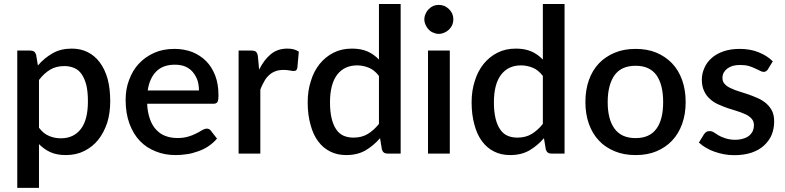

<svg xmlns="http://www.w3.org/2000/svg" viewBox="-20 -760 3886 950"><path d="M172.9 -364.3V-127.9Q195.8 -98.1 222.7 -87.4Q249 -75.7 281.7 -75.7Q344.2 -75.7 379.9 -121.6Q415 -167 415 -258.3Q415 -306.2 407.2 -338.9Q399.4 -370.1 383.8 -393.1Q369.6 -414.1 347.7 -423.3Q325.2 -433.1 298.8 -433.1Q257.8 -433.1 228.5 -415.5Q198.2 -397.5 172.9 -364.3ZM158.7 -489.3 167.5 -436Q199.2 -473.1 240.7 -496.6Q280.3 -519.5 335 -519.5Q378.9 -519.5 413.1 -502.4Q448.7 -484.9 473.1 -452.1Q498.5 -418.5 512.2 -370.6Q525.4 -321.8 525.4 -258.3Q525.4 -202.1 510.7 -153.3Q494.1 -103.5 466.3 -68.8Q439 -34.2 397.5 -13.2Q357.4 7.3 306.2 7.3Q261.2 7.3 230 -6.8Q199.2 -20.5 172.9 -46.9V169.4H65.4V-509.8H130.4Q152.8 -509.8 158.7 -489.3Z M710.9 -312.5H964.4Q964.4 -339.4 957 -362.8Q949.2 -384.8 934.1 -403.3Q919.4 -420.9 897 -430.7Q875 -439.9 845.2 -439.9Q786.6 -439.9 753.4 -406.7Q719.7 -373 710.9 -312.5ZM1035.6 -246.6H708Q710 -204.6 721.7 -171.4Q732.4 -140.1 752.4 -118.7Q772.5 -96.7 798.3 -87.4Q824.7 -77.1 857.9 -77.1Q889.2 -77.1 912.6 -84.5Q930.7 -89.4 952.6 -100.6Q963.9 -106 981.4 -116.7Q993.7 -123.5 1003.4 -123.5Q1016.1 -123.5 1023.4 -113.3L1053.7 -74.2Q1035.6 -52.7 1010.7 -36.1Q988.3 -21 960 -11.2Q928.7 0 904.3 2.9Q876 7.3 849.1 7.3Q794.9 7.3 751 -10.7Q704.6 -28.8 672.4 -62.5Q640.1 -95.7 620.6 -147.9Q601.6 -199.2 601.6 -265.6Q601.6 -320.3 618.7 -364.3Q636.2 -412.1 666.5 -444.3Q696.8 -477.5 742.7 -498.5Q786.1 -518.1 843.3 -518.1Q889.6 -518.1 930.7 -502.9Q971.2 -486.3 999.5 -458Q1027.8 -429.7 1044.9 -386.2Q1061 -343.8 1061 -288.6Q1061 -263.2 1055.7 -254.9Q1050.3 -246.6 1035.6 -246.6Z M1255.9 -481.9 1262.2 -415.5Q1286.1 -463.9 1320.3 -492.2Q1353.5 -519.5 1401.9 -519.5Q1419.4 -519.5 1432.6 -516.1Q1446.3 -512.7 1458.5 -504.4L1451.2 -423.3Q1448.7 -415 1445.3 -412.1Q1441.4 -408.7 1433.6 -408.7Q1426.3 -408.7 1412.1 -411.6Q1396.5 -414.1 1382.8 -414.1Q1360.4 -414.1 1343.3 -407.7Q1324.7 -400.9 1312 -388.7Q1297.4 -376 1287.6 -357.9Q1274.9 -335.4 1268.1 -316.9V0H1160.6V-509.8H1223.1Q1239.7 -509.8 1246.6 -503.9Q1253.9 -496.6 1255.9 -481.9Z M1855 -147V-384.3Q1832 -414.1 1805.2 -424.8Q1776.4 -436.5 1747.1 -436.5Q1684.1 -436.5 1648.4 -390.6Q1612.8 -343.8 1612.8 -253.4Q1612.8 -207.5 1621.1 -173.3Q1628.9 -141.1 1644 -119.1Q1658.7 -97.7 1680.2 -88.4Q1701.7 -79.1 1729 -79.1Q1770 -79.1 1799.8 -97.2Q1829.6 -115.2 1855 -147ZM1855 -740.2H1962.4V0H1897.5Q1875.5 0 1869.6 -20.5L1860.4 -76.2Q1828.1 -39.1 1788.1 -15.6Q1748 7.3 1692.9 7.3Q1648.9 7.3 1614.7 -9.8Q1579.1 -27.3 1554.7 -60.1Q1529.8 -92.8 1516.6 -142.1Q1502.4 -191.9 1502.4 -253.4Q1502.4 -311.5 1518.1 -358.9Q1532.2 -406.7 1561.5 -443.4Q1590.8 -479.5 1630.9 -499.5Q1670.4 -519.5 1721.7 -519.5Q1766.1 -519.5 1798.3 -505.4Q1829.6 -491.7 1855 -465.3Z M2097.7 -509.8H2205.6V0H2097.7ZM2223.1 -664.1Q2223.1 -649.9 2217.8 -636.7Q2211.9 -624 2201.7 -613.8Q2191.9 -604 2178.7 -598.6Q2164.6 -592.3 2150.4 -592.3Q2137.2 -592.3 2123.5 -598.6Q2110.8 -603.5 2101.1 -613.8Q2091.3 -623.5 2085.9 -636.7Q2079.6 -650.4 2079.6 -664.1Q2079.6 -678.2 2085.9 -691.9Q2091.3 -705.1 2101.1 -714.8Q2110.8 -724.6 2123.5 -730.5Q2136.7 -735.8 2150.4 -735.8Q2165 -735.8 2178.7 -730.5Q2192.4 -724.1 2201.7 -714.8Q2211.9 -704.6 2217.8 -691.9Q2223.1 -678.7 2223.1 -664.1Z M2666 -147V-384.3Q2643.1 -414.1 2616.2 -424.8Q2587.4 -436.5 2558.1 -436.5Q2495.1 -436.5 2459.5 -390.6Q2423.8 -343.8 2423.8 -253.4Q2423.8 -207.5 2432.1 -173.3Q2439.9 -141.1 2455.1 -119.1Q2469.7 -97.7 2491.2 -88.4Q2512.7 -79.1 2540 -79.1Q2581.1 -79.1 2610.8 -97.2Q2640.6 -115.2 2666 -147ZM2666 -740.2H2773.4V0H2708.5Q2686.5 0 2680.7 -20.5L2671.4 -76.2Q2639.2 -39.1 2599.1 -15.6Q2559.1 7.3 2503.9 7.3Q2460 7.3 2425.8 -9.8Q2390.1 -27.3 2365.7 -60.1Q2340.8 -92.8 2327.6 -142.1Q2313.5 -191.9 2313.5 -253.4Q2313.5 -311.5 2329.1 -358.9Q2343.3 -406.7 2372.6 -443.4Q2401.9 -479.5 2441.9 -499.5Q2481.4 -519.5 2532.7 -519.5Q2577.1 -519.5 2609.4 -505.4Q2640.6 -491.7 2666 -465.3Z M3227.5 -499.5Q3272.9 -480.5 3305.2 -446.8Q3337.4 -413.1 3355 -364.3Q3372.6 -314.9 3372.6 -255.4Q3372.6 -195.3 3355 -146.5Q3337.4 -97.7 3305.2 -64Q3273.9 -30.8 3227.5 -11.2Q3183.1 7.3 3125 7.3Q3066.9 7.3 3022.5 -11.2Q2974.1 -31.2 2943.8 -64Q2911.6 -97.7 2894 -146.5Q2876.5 -195.3 2876.5 -255.4Q2876.5 -315.4 2894 -364.3Q2911.6 -413.1 2943.8 -446.8Q2975.6 -480 3022.5 -499.5Q3066.9 -518.1 3125 -518.1Q3183.1 -518.1 3227.5 -499.5ZM3125 -76.7Q3194.3 -76.7 3228 -123Q3261.2 -168 3261.2 -254.9Q3261.2 -341.3 3228 -388.2Q3194.3 -434.6 3125 -434.6Q3054.7 -434.6 3021 -388.2Q2986.8 -339.8 2986.8 -254.9Q2986.8 -168.9 3021 -123Q3054.7 -76.7 3125 -76.7Z M3803.7 -456.5 3779.8 -417.5Q3776.4 -411.1 3770.5 -407.7Q3764.6 -404.3 3758.3 -404.3Q3750.5 -404.3 3739.7 -410.2Q3736.3 -412.1 3728.3 -415.8Q3720.2 -419.4 3716.3 -421.4Q3701.2 -428.7 3684.6 -433.6Q3666.5 -438.5 3641.6 -438.5Q3621.6 -438.5 3605.5 -434.1Q3590.8 -429.7 3578.1 -420.4Q3566.4 -411.1 3560.5 -399.9Q3554.7 -388.2 3554.7 -374.5Q3554.7 -356 3565.4 -344.7Q3577.6 -331.5 3594.7 -324.2Q3617.7 -313 3635.7 -308.1Q3645 -305.7 3682.6 -293Q3701.2 -286.6 3729.5 -274.4Q3750 -265.6 3770.5 -249Q3789.6 -231.9 3799.8 -211.9Q3810.5 -190.4 3810.5 -159.2Q3810.5 -123.5 3797.9 -92.3Q3786.1 -64 3759.8 -39.6Q3735.4 -17.1 3697.8 -4.4Q3661.1 7.8 3612.3 7.8Q3585 7.8 3561 2.9Q3537.6 -1.5 3514.2 -9.8Q3494.1 -16.6 3472.7 -29.3Q3455.6 -38.6 3438 -54.7L3463.4 -95.7Q3467.8 -102.5 3474.6 -107.4Q3481.4 -111.3 3491.2 -111.3Q3502.4 -111.3 3512.2 -105Q3523.4 -97.2 3536.1 -89.8Q3547.4 -83 3569.3 -75.7Q3591.3 -68.4 3617.7 -68.4Q3640.1 -68.4 3659.2 -74.7Q3676.3 -79.6 3688 -89.8Q3699.7 -100.1 3705.1 -112.8Q3710.4 -126 3710.4 -140.1Q3710.4 -159.7 3699.7 -171.9Q3688 -185.1 3670.9 -193.4Q3646.5 -204.6 3629.4 -209.5Q3613.8 -213.9 3581.5 -224.6Q3563 -231 3534.7 -243.2Q3511.2 -253.4 3493.2 -270Q3475.1 -285.2 3463.9 -309.6Q3452.6 -333.5 3452.6 -366.2Q3452.6 -395.5 3465.3 -423.8Q3477.1 -451.7 3501 -472.7Q3523.4 -493.2 3559.6 -505.9Q3595.2 -518.1 3639.6 -518.1Q3692.4 -518.1 3733.4 -501.5Q3775.9 -484.4 3803.7 -456.5Z"/></svg>

Font: Lato-SemiBold
Style: Regular
Weight: 500
Designer: Lukasz Dziedzic with Adam Twardoch and Botio Nikoltchev
Foundry: tyPoland Lukasz Dziedzic
Version: ""